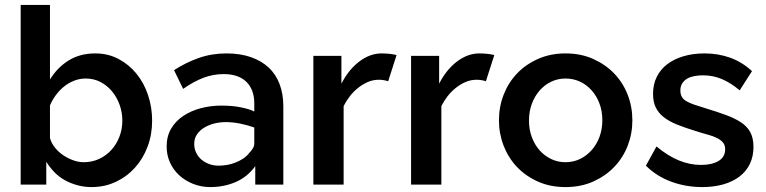

<svg xmlns="http://www.w3.org/2000/svg" viewBox="-20 -750 3112 780"><path d="M352 10Q322 10 294.5 2.5Q267 -5 243.5 -18Q220 -31 201 -50.5Q182 -70 168 -93V0H64V-730H183V-427Q213 -476 259 -504.5Q305 -533 367 -533Q419 -533 461.5 -510.5Q504 -488 534.5 -450.5Q565 -413 581.5 -363.5Q598 -314 598 -260Q598 -203 579.5 -154Q561 -105 528 -68.5Q495 -32 450 -11Q405 10 352 10ZM320 -91Q354 -91 383 -104.5Q412 -118 433 -141.5Q454 -165 465.5 -195.5Q477 -226 477 -260Q477 -293 466 -324Q455 -355 435 -379Q415 -403 388 -417Q361 -431 328 -431Q304 -431 282 -422.5Q260 -414 241.5 -399.5Q223 -385 208 -365Q193 -345 183 -322V-189Q189 -168 203.5 -150Q218 -132 237.5 -119Q257 -106 278.5 -98.5Q300 -91 320 -91Z M1017 0V-75Q985 -31 937.5 -10.5Q890 10 834 10Q797 10 764.5 -3Q732 -16 708 -38Q684 -60 670.5 -90Q657 -120 657 -155Q657 -196 675 -227Q693 -258 724.5 -279Q756 -300 796 -310.5Q836 -321 879 -321Q924 -321 958.5 -314Q993 -307 1013 -297V-332Q1013 -359 1004.5 -381Q996 -403 980.5 -418Q965 -433 942 -441Q919 -449 889 -449Q846 -449 806.5 -434Q767 -419 724 -389L687 -465Q735 -496 787.5 -514.5Q840 -533 900 -533Q956 -533 999 -518Q1042 -503 1071.5 -475.5Q1101 -448 1116 -408Q1131 -368 1131 -318V0ZM992 -128Q1001 -137 1007 -147Q1013 -157 1013 -166V-232Q985 -242 955 -248Q925 -254 898 -254Q874 -254 851.5 -248.5Q829 -243 810.5 -232Q792 -221 780.5 -204.5Q769 -188 769 -165Q769 -146 777 -129.5Q785 -113 798.5 -101.5Q812 -90 830 -83.5Q848 -77 868 -77Q885 -77 902.5 -80Q920 -83 936.5 -89.5Q953 -96 967.5 -105.5Q982 -115 992 -128Z M1557 -420Q1538 -426 1519 -426Q1495 -426 1473.5 -416.5Q1452 -407 1433.5 -392Q1415 -377 1400.5 -358Q1386 -339 1376 -319V0H1253V-523H1367V-410Q1396 -467 1439.5 -500Q1483 -533 1530 -533Q1548 -533 1565.5 -531Q1583 -529 1591 -526Z M1954 -420Q1935 -426 1916 -426Q1892 -426 1870.5 -416.5Q1849 -407 1830.5 -392Q1812 -377 1797.5 -358Q1783 -339 1773 -319V0H1650V-523H1764V-410Q1793 -467 1836.5 -500Q1880 -533 1927 -533Q1945 -533 1962.5 -531Q1980 -529 1988 -526Z M2277 10Q2215 10 2165 -12.5Q2115 -35 2080 -72Q2045 -109 2026 -158Q2007 -207 2007 -261Q2007 -316 2026 -365Q2045 -414 2080 -451Q2115 -488 2165.5 -510.5Q2216 -533 2277 -533Q2340 -533 2390 -510.5Q2440 -488 2475.5 -451Q2511 -414 2530 -365Q2549 -316 2549 -261Q2549 -207 2530 -158Q2511 -109 2475.5 -72Q2440 -35 2390 -12.5Q2340 10 2277 10ZM2129 -260Q2129 -224 2140.5 -193Q2152 -162 2172 -139.5Q2192 -117 2219 -104Q2246 -91 2277 -91Q2309 -91 2336 -104Q2363 -117 2383.5 -140Q2404 -163 2415.5 -194Q2427 -225 2427 -262Q2427 -298 2415.5 -329Q2404 -360 2383.5 -383Q2363 -406 2336 -418.5Q2309 -431 2277 -431Q2246 -431 2219 -418Q2192 -405 2172 -382Q2152 -359 2140.5 -328Q2129 -297 2129 -260Z M2833 10Q2766 10 2706.5 -12Q2647 -34 2604 -77L2647 -155Q2694 -116 2738.5 -98Q2783 -80 2828 -80Q2872 -80 2899 -96Q2926 -112 2926 -144Q2926 -160 2917.5 -170.5Q2909 -181 2893.5 -189Q2878 -197 2855.5 -203Q2833 -209 2805 -218Q2763 -231 2730.5 -244Q2698 -257 2676.5 -274Q2655 -291 2644 -313.5Q2633 -336 2633 -369Q2633 -407 2648 -437.5Q2663 -468 2690.5 -489Q2718 -510 2756.5 -521.5Q2795 -533 2842 -533Q2898 -533 2946.5 -515.5Q2995 -498 3035 -461L2985 -383Q2948 -414 2912 -429Q2876 -444 2836 -444Q2818 -444 2801.5 -441Q2785 -438 2772.5 -431Q2760 -424 2752 -412Q2744 -400 2744 -383Q2744 -367 2750 -356.5Q2756 -346 2769 -338.5Q2782 -331 2801.5 -324.5Q2821 -318 2847 -310Q2893 -296 2928.5 -283Q2964 -270 2989.5 -253.5Q3015 -237 3028 -213Q3041 -189 3041 -153Q3041 -115 3026.5 -84.5Q3012 -54 2984.5 -33Q2957 -12 2918.5 -1Q2880 10 2833 10Z"/></svg>

Font: Rising Sun SemiBold
Style: Regular
Weight: 600
Designer: Matt McInerney, Pablo Impallari, Rodrigo Fuenzalida (Raleway font), Stephen Hutchings (Greek), Cristiano Sobral (main ch
Foundry: The Rising Sun Project Authors
Version: Version 4.327; ttfautohint (v1.8.4.7-5d5b-dirty)